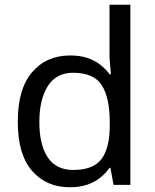

<svg xmlns="http://www.w3.org/2000/svg" viewBox="-20 -780 655 810"><path d="M275 10Q175 10 115 -59.5Q55 -129 55 -267Q55 -405 115.5 -475.5Q176 -546 276 -546Q318 -546 349 -535.5Q380 -525 403 -507Q426 -489 442 -467H448Q447 -480 444.5 -505.5Q442 -531 442 -546V-760H530V0H459L446 -72H442Q426 -49 403 -30.5Q380 -12 348.5 -1Q317 10 275 10ZM289 -63Q374 -63 408.5 -109.5Q443 -156 443 -250V-266Q443 -366 410 -419.5Q377 -473 288 -473Q217 -473 181.5 -416.5Q146 -360 146 -265Q146 -169 181.5 -116Q217 -63 289 -63Z"/></svg>

Font: lgurmukhi85
Style: Book
Weight: 400
Designer: Jelle Bosma - Monotype Design Team
Foundry: Monotype Imaging Inc.
Version: Version 2.003